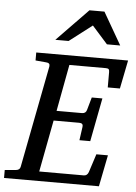

<svg xmlns="http://www.w3.org/2000/svg" viewBox="-75 -962 716 1008"><g transform="rotate(5 282.5 -458.0)"><path d="M580 -671 550 -521H486V-602Q486 -613 482 -617Q478 -621 467 -621H275L229 -375H363Q383 -375 388 -394L407 -461H463L419 -232H362L372 -303Q375 -323 353 -323H218L166 -50H401Q419 -50 426 -70L457 -166H518L485 0H-15V-42L43 -47Q64 -49 67 -66L171 -604Q174 -623 152 -624L96 -629V-671ZM532 -746H462L380 -838L260 -746H190L355 -916H434Z"/></g></svg>

Font: Veleka
Style: Italic
Weight: 400
Italic angle: -12°
Designer: Stefan Peev, Context Ltd, 2016; SIL International, 1997-2014.
Foundry: Stefan Peev, Context Ltd, 2016
Version: Version 1.000